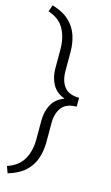

<svg xmlns="http://www.w3.org/2000/svg" viewBox="-145 -831 622 1078"><g transform="rotate(15 165.5 -291.5)"><path d="M19 196.8 4.9 157.7Q69.8 136.2 97.7 86.9Q125.5 37.6 125.5 -28.8V-139.2Q125.5 -191.9 147.7 -232.4Q169.9 -272.9 219.2 -291Q169.9 -309.1 147.7 -349.4Q125.5 -389.6 125.5 -441.9V-552.7Q125.5 -619.6 98.4 -669.9Q71.3 -720.2 5.9 -741.2L19 -779.8Q82.5 -761.2 118.4 -727.3Q154.3 -693.4 169.2 -648.7Q184.1 -604 184.1 -552.7V-441.9Q184.1 -384.8 210.7 -350.8Q237.3 -316.9 296.9 -316.9V-265.1Q237.3 -265.1 210.7 -231Q184.1 -196.8 184.1 -139.2V-28.8Q184.1 22 169.2 66.4Q154.3 110.8 118.4 144.3Q82.5 177.7 19 196.8Z"/></g></svg>

Font: Vazirmatn RD UI ExtraLight
Style: Regular
Weight: 200
Designer: Saber Rastikerdar
Foundry: Saber Rastikerdar
Version: Version 33.003